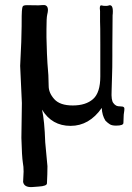

<svg xmlns="http://www.w3.org/2000/svg" viewBox="-20 -515 537 781"><path d="M74 225Q76 193 76 183Q76 162 73 147Q69 122 67 46Q69 -54 69 -96Q65 -179 62 -247Q68 -360 68 -408Q68 -462 69 -470Q70 -485 73 -489.5Q76 -494 91 -494Q101 -494 120.5 -493.5Q140 -493 147 -494Q149 -494 157 -494.5Q165 -495 170 -490Q175 -485 175 -474Q175 -467 172 -455Q169 -442 169 -396V-363Q171 -283 173 -258Q178 -207 178 -165Q178 -137 201 -111.5Q224 -86 276 -86Q329 -86 358.5 -112Q388 -138 388 -204V-336Q388 -414 387 -428V-470L386 -481Q386 -495 393 -493Q400 -491 409 -491Q417 -491 420 -492Q439 -500 439 -469Q439 -459 438 -453Q437 -401 437 -324V-287Q437 -234 436 -214L434 -145Q432 -107 441 -96Q446 -89 452.5 -85.5Q459 -82 473 -82Q486 -82 486 -73Q486 -66 484.5 -57.5Q483 -49 483 -42L482 -15Q482 -4 452 -4Q436 -4 427.5 -9Q419 -14 409 -24Q395 -46 394 -76Q343 -3 267 -3Q191 -3 151 -69Q161 -25 164 64L173 161Q173 192 171 230Q172 242 136 244L109 246Q78 247 74 225Z"/></svg>

Font: Barriecito
Style: Regular
Weight: 400
Designer: Pablo Cosgaya & Sergio Jiménez
Foundry: Pablo Cosgaya & Sergio Jiménez
Version: Version 1.001